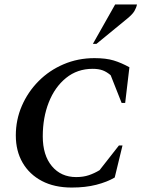

<svg xmlns="http://www.w3.org/2000/svg" viewBox="-20 -832 643 862"><path d="M302 10Q224 10 168 -19.5Q112 -49 81.5 -101.5Q51 -154 51 -224Q51 -294 78 -356.5Q105 -419 153 -467.5Q201 -516 265.5 -543.5Q330 -571 404 -571Q456 -571 490.5 -560.5Q525 -550 561 -530L542 -370H526L477 -494Q460 -509 441.5 -516Q423 -523 396 -523Q327 -523 276.5 -482Q226 -441 199 -372.5Q172 -304 172 -220Q172 -135 213 -86Q254 -37 322 -37Q354 -37 379 -45.5Q404 -54 427 -68L514 -179H530L495 -35Q461 -15 412.5 -2.5Q364 10 302 10ZM397 -635 497 -812H595Q592 -797 583.5 -782.5Q575 -768 552 -749L413 -635Z"/></svg>

Font: Spectral SC SemiBold
Style: Italic
Weight: 600
Italic angle: -10°
Designer: Jean-Baptiste Levee
Foundry: Production Type
Version: Version 2.001